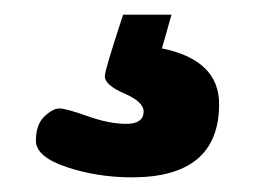

<svg xmlns="http://www.w3.org/2000/svg" viewBox="-20 -30 360 262"><path d="M279 112Q279 212 160 212Q113 212 71 198Q29 184 29 162Q29 140 40.5 129Q52 118 61 118Q70 118 99.5 128.5Q129 139 152 139Q176 139 176 122Q176 109 149.5 97.5Q123 86 123 74Q123 66 148 -10H214L201 36Q279 52 279 112Z"/></svg>

Font: mmAsap
Style: Bold
Weight: 700
Designer: Pablo Cosgaya
Foundry: Omnibus-Type
Version: Version 1.001